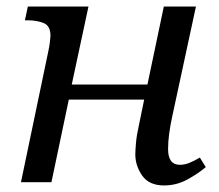

<svg xmlns="http://www.w3.org/2000/svg" viewBox="-20 -556 669 586"><path d="M481 10Q435 10 414 -20Q393 -50 393 -85Q393 -96 395 -119.5Q397 -143 404 -174L420 -252H190L137 0H44L128 -402Q131 -416 132.5 -429.5Q134 -443 134 -447Q134 -477 113.5 -485.5Q93 -494 64 -494H56L65 -536H250L199 -298H430L480 -536H578L506 -202Q500 -175 496.5 -149.5Q493 -124 493 -101Q493 -53 529 -53Q543 -53 557 -58.5Q571 -64 590 -75L608 -46Q586 -27 552.5 -8.5Q519 10 481 10Z"/></svg>

Font: NotoSerif-Italic
Style: Regular
Weight: 400
Italic angle: -12°
Designer: Monotype Design Team
Foundry: Monotype Imaging Inc.
Version: Version 2.007; ttfautohint (v1.8) -l 8 -r 50 -G 200 -x 14 -D